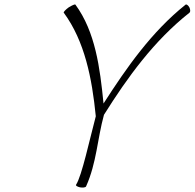

<svg xmlns="http://www.w3.org/2000/svg" viewBox="-20 -839 880 868"><path d="M268 -782C363 -653 396 -485 413 -314V-313C385 -208 350 -44 324 -4C321 0 329 5 342 8C354 10 366 9 369 4C417 -103 420 -211 450 -320C556 -489 676 -655 837 -782C841 -785 841 -796 836 -806C831 -815 823 -821 819 -818C665 -695 552 -533 448 -371C432 -533 411 -695 321 -818C319 -821 306 -815 291 -806C277 -796 267 -785 268 -782Z"/></svg>

Font: Nupuram Thin Italic
Style: Regular
Weight: 100
Designer: Santhosh Thottingal (santhosh.thottingal@gmail.com)
Foundry: SMC
Version: Version 1.000